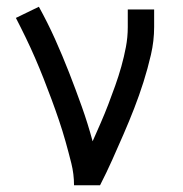

<svg xmlns="http://www.w3.org/2000/svg" viewBox="-20 -548 540 568"><path d="M199 0Q199 -33 191 -65Q183 -97 174 -129Q165 -161 154.5 -192Q144 -223 132.5 -254Q121 -285 109 -315.5Q97 -346 84 -376Q71 -406 56.5 -436Q42 -466 27 -495L95 -528Q121 -481 143 -432Q165 -383 184.5 -333Q204 -283 222 -232.5Q240 -182 254 -130Q266 -157 278 -184.5Q290 -212 300.5 -239.5Q311 -267 321 -295Q331 -323 339 -351.5Q347 -380 352.5 -409Q358 -438 358 -468V-520H436V-468Q436 -427 426.5 -386Q417 -345 404.5 -305.5Q392 -266 377 -227.5Q362 -189 345.5 -151Q329 -113 312 -75Q295 -37 276 0Z"/></svg>

Font: Iosevka Custom
Style: Regular
Weight: 400
Monospace: yes
Designer: Belleve Invis
Foundry: Belleve Invis
Version: Version 32.5.0; ttfautohint (v1.8.4)